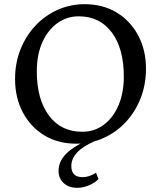

<svg xmlns="http://www.w3.org/2000/svg" viewBox="-20 -675 769 918"><path d="M345 12Q257 12 191.5 -28Q126 -68 89 -138Q52 -208 52 -297Q52 -374 78 -439Q104 -504 149.5 -552.5Q195 -601 255.5 -628Q316 -655 385 -655Q472 -655 538 -615Q604 -575 641 -505Q678 -435 678 -347Q678 -272 653 -207Q628 -142 583 -93Q538 -44 477 -16Q416 12 345 12ZM373 -45Q432 -45 477 -79Q522 -113 547 -172.5Q572 -232 572 -309Q572 -443 514.5 -520Q457 -597 356 -597Q300 -597 254.5 -564.5Q209 -532 182.5 -473Q156 -414 156 -334Q156 -200 214 -122.5Q272 -45 373 -45ZM350 223Q309 223 284.5 200.5Q260 178 260 142Q260 96 297.5 59Q335 22 415 -12L433 0Q321 48 321 119Q321 172 375 172Q406 172 439 151L451 181Q434 199 405.5 211Q377 223 350 223Z"/></svg>

Font: Petrona Medium
Style: Regular
Weight: 500
Designer: Ringo R. Seeber
Foundry: Ringo R. Seeber
Version: Version 2.001; ttfautohint (v1.8.3)